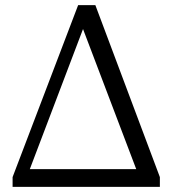

<svg xmlns="http://www.w3.org/2000/svg" viewBox="-20 -727 672 747"><path d="M29 -38C29 -38 29 0 29 0C29 0 602 0 602 0C602 0 602 -38 602 -38C602 -38 351 -707 351 -707C351 -707 284 -707 284 -707C284 -707 29 -38 29 -38ZM510 -69C510 -69 96 -69 96 -69C96 -69 303 -614 303 -614C303 -614 510 -69 510 -69Z"/></svg>

Font: BUSH 25 TRIRONG 0515 A
Style: Regular
Weight: 400
Designer: Katatrad Team
Foundry: CadsonDemak